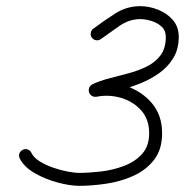

<svg xmlns="http://www.w3.org/2000/svg" viewBox="-20 -582 628 623"><path d="M278 -460Q273 -467 274.5 -475.5Q276 -484 283 -489Q316 -514 353.5 -538Q391 -562 435 -562Q464 -562 493 -550.5Q522 -539 541 -517Q560 -495 560 -462Q560 -423 542.5 -394Q525 -365 497 -345Q469 -325 435.5 -311.5Q402 -298 370 -289Q356 -285 334.5 -281.5Q313 -278 299 -270Q291 -266 284.5 -271Q278 -276 275 -284Q273 -292 274.5 -300Q276 -308 285 -310Q338 -320 389 -303Q440 -286 473 -247Q506 -208 506 -150Q506 -97 480 -63.5Q454 -30 413 -11.5Q372 7 325 14Q278 21 237 21Q208 21 168 10.5Q128 0 93 -20Q58 -40 44 -68Q40 -76 43 -84Q46 -92 54 -96Q62 -100 70 -97Q78 -94 82 -86Q89 -71 108 -59Q127 -47 151 -38.5Q175 -30 198.5 -25.5Q222 -21 237 -21Q268 -21 307 -25.5Q346 -30 382 -43.5Q418 -57 441 -82.5Q464 -108 464 -150Q464 -195 438 -224Q412 -253 372.5 -264.5Q333 -276 293 -268Q284 -267 278 -271Q272 -275 269 -282Q267 -289 269 -296Q271 -303 279 -308Q301 -319 331.5 -327Q362 -335 394.5 -343.5Q427 -352 455 -365.5Q483 -379 500.5 -402Q518 -425 518 -462Q518 -483 504.5 -495.5Q491 -508 471.5 -514Q452 -520 435 -520Q399 -520 367 -497.5Q335 -475 307 -455Q300 -450 291.5 -451.5Q283 -453 278 -460Z"/></svg>

Font: FRB American Cursive Medium
Style: Italic
Weight: 500
Italic angle: -25°
Version: Version 2.0;Modular Font Editor K font №1